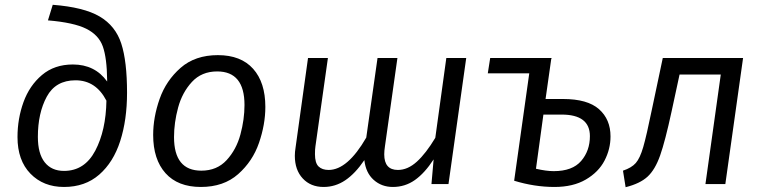

<svg xmlns="http://www.w3.org/2000/svg" viewBox="-20 -768 3177 801"><path d="M53 -196Q53 -273 78 -342Q103 -411 155 -455Q207 -499 284 -499Q376 -499 427 -428V-434Q426 -526 409 -574Q392 -622 340 -648Q288 -674 180 -683L200 -748Q330 -738 396 -699Q462 -660 486 -586Q510 -512 510 -381Q510 -268 481.5 -179.5Q453 -91 394 -39.5Q335 12 247 12Q161 12 107 -43.5Q53 -99 53 -196ZM424 -348Q380 -433 295 -433Q212 -433 175 -364.5Q138 -296 138 -197Q138 -127 166.5 -91Q195 -55 247 -55Q333 -55 377.5 -139.5Q422 -224 424 -348Z M619 -205Q619 -279 646 -355.5Q673 -432 733.5 -485Q794 -538 889 -538Q985 -538 1036 -481Q1087 -424 1087 -322Q1087 -249 1060.5 -172Q1034 -95 973.5 -41.5Q913 12 818 12Q722 12 670.5 -45.5Q619 -103 619 -205ZM1000 -330Q1000 -470 886 -470Q821 -470 780.5 -426Q740 -382 723 -319Q706 -256 706 -196Q706 -56 820 -56Q885 -56 925.5 -100Q966 -144 983 -207Q1000 -270 1000 -330Z M1925 -526 1851 0H1780L1789 -103Q1752 -46 1711 -17Q1670 12 1619 12Q1572 12 1539 -17.5Q1506 -47 1500 -100Q1462 -44 1420.5 -16Q1379 12 1330 12Q1276 12 1243 -23.5Q1210 -59 1210 -118Q1210 -134 1213 -152L1265 -526H1348L1296 -158Q1294 -146 1294 -125Q1294 -88 1309 -73.5Q1324 -59 1351 -59Q1430 -59 1508 -194L1555 -526H1638L1586 -158Q1583 -139 1583 -124Q1583 -59 1640 -59Q1681 -59 1719 -93.5Q1757 -128 1796 -193L1842 -526Z M2527 -199Q2527 -146 2502 -98Q2477 -50 2424 -19Q2371 12 2293 12Q2210 12 2125 -14L2188 -462H2015L2025 -526H2283L2280 -524L2256 -355H2329Q2431 -355 2479 -312.5Q2527 -270 2527 -199ZM2441 -200Q2441 -290 2323 -290H2247L2216 -64Q2259 -54 2290 -54Q2368 -54 2404.5 -96.5Q2441 -139 2441 -200Z M3006 0H2923L2987 -457H2815L2782 -304Q2755 -179 2734 -119.5Q2713 -60 2681.5 -31Q2650 -2 2590 13L2579 -56Q2615 -68 2632.5 -88Q2650 -108 2663.5 -154.5Q2677 -201 2700 -313L2745 -526H3080Z"/></svg>

Font: FiraGO Book
Style: Italic
Weight: 350
Italic angle: -8°
Designer: bBox Type GmbH
Foundry: bBox Type GmbH
Version: Version 1.001